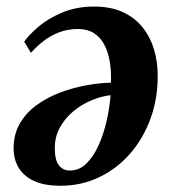

<svg xmlns="http://www.w3.org/2000/svg" viewBox="-20 -564 540 599"><path d="M55.5 -434Q70 -455 99.8 -480.5Q129.5 -506 173.8 -524.8Q218 -543.5 273.5 -543.5Q326.5 -543.5 364.2 -525.8Q402 -508 426 -477.2Q450 -446.5 461 -408.2Q472 -370 472 -329.5Q472.5 -256.5 449.5 -193.8Q426.5 -131 385.5 -84.2Q344.5 -37.5 289.2 -11Q234 15.5 169 15.5Q118 15.5 86 0.5Q54 -14.5 38.5 -40.2Q23 -66 22.5 -98.5Q22 -144.5 41.8 -178.5Q61.5 -212.5 94.8 -236.5Q128 -260.5 168.2 -275.5Q208.5 -290.5 249.8 -298Q291 -305.5 326 -306Q327.5 -341 322.5 -371.5Q317.5 -402 305.2 -425Q293 -448 272.8 -460.8Q252.5 -473.5 224 -473.5Q191.5 -473.5 164.2 -463Q137 -452.5 115.2 -435.5Q93.5 -418.5 76.5 -399ZM198 -32Q227.5 -32 249.8 -54Q272 -76 287.8 -111.2Q303.5 -146.5 312.8 -187.5Q322 -228.5 325 -267Q296.5 -264 265.8 -251.2Q235 -238.5 208.8 -216.8Q182.5 -195 166.2 -165Q150 -135 151 -98Q151.5 -64 164 -48Q176.5 -32 198 -32Z"/></svg>

Font: Merriweather 72pt
Style: Bold Italic
Weight: 700
Italic angle: -7.8°
Version: Version 2.101